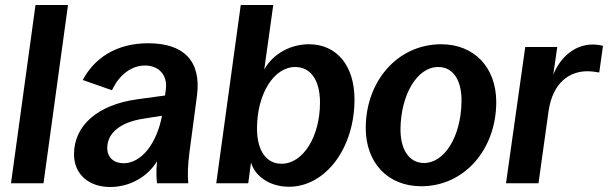

<svg xmlns="http://www.w3.org/2000/svg" viewBox="-20 -733 2432 768"><path d="M24 0H154L252 -713H122Z M421 15C498 15 570 -25 608 -88C604 -46 606 -17 608 0H733C730 -37 731 -70 738 -125L768 -351C786 -492 712 -560 573 -560C440 -560 355 -496 311 -413L428 -372C457 -435 507 -471 560 -471C615 -471 652 -433 643 -372L640 -351L530 -336C369 -314 276 -230 276 -116C276 -37 334 15 421 15ZM409 -141C409 -202 463 -244 552 -258L628 -270C607 -159 546 -80 474 -80C435 -80 409 -104 409 -141Z M1136 14C1281 14 1398 -139 1398 -335C1398 -469 1328 -556 1216 -556C1142 -556 1072 -518 1037 -455L1073 -713H943L845 0H973L984 -83C1001 -26 1061 14 1136 14ZM1106 -78C1044 -78 1008 -132 1008 -219C1008 -357 1075 -465 1161 -465C1224 -465 1260 -410 1260 -323C1260 -186 1192 -78 1106 -78Z M1665 12C1837 12 1965 -135 1965 -325C1965 -464 1876 -556 1745 -556C1570 -556 1443 -408 1443 -221C1443 -81 1532 12 1665 12ZM1676 -81C1616 -81 1580 -136 1582 -222C1585 -353 1647 -465 1733 -465C1794 -465 1828 -410 1826 -324C1823 -184 1757 -81 1676 -81Z M2004 0H2134L2174 -287C2191 -407 2262 -448 2329 -448C2344 -448 2362 -446 2377 -443L2392 -550C2379 -553 2364 -555 2351 -555C2283 -555 2223 -509 2193 -434L2209 -545H2081Z"/></svg>

Font: Ronzino Bold
Style: Italic
Weight: 700
Italic angle: -8°
Designer: Nunzio Mazzaferro
Foundry: Collletttivo
Version: Version 1.000;Glyphs 3.3 (3337)